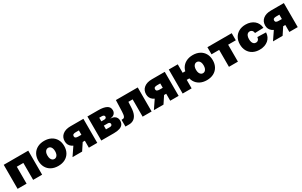

<svg xmlns="http://www.w3.org/2000/svg" viewBox="251 -2068 5677 3615"><g transform="rotate(-30 3089.0 -261.0)"><path d="M577.1 -522.5V0H381.8V-368.2H239.3V0H43.9V-522.5Z M926.8 11.2Q842.3 11.2 778.8 -22.2Q715.3 -55.7 680.4 -116.9Q645.5 -178.2 645.5 -260.7Q645.5 -343.8 680.4 -404.8Q715.3 -465.8 778.8 -499.5Q842.3 -533.2 926.8 -533.2Q1011.7 -533.2 1075 -499.5Q1138.2 -465.8 1173.1 -404.8Q1208 -343.8 1208 -260.7Q1208 -178.2 1173.1 -116.9Q1138.2 -55.7 1075 -22.2Q1011.7 11.2 926.8 11.2ZM926.8 -139.6Q950.7 -139.6 969.5 -153.6Q988.3 -167.5 999.3 -194.6Q1010.3 -221.7 1010.3 -261.2Q1010.3 -300.8 999.3 -327.6Q988.3 -354.5 969.5 -368.2Q950.7 -381.8 926.8 -381.8Q903.3 -381.8 884.3 -368.2Q865.2 -354.5 854.2 -327.6Q843.3 -300.8 843.3 -261.2Q843.3 -221.7 854.2 -194.6Q865.2 -167.5 884.3 -153.6Q903.3 -139.6 926.8 -139.6Z M1775.9 0H1593.3V-376H1523.9Q1488.3 -376 1470.5 -365Q1452.6 -354 1452.6 -328.1Q1452.6 -303.2 1471.2 -292.2Q1489.7 -281.2 1526.9 -281.2H1668.5V-151.4H1502Q1390.1 -151.4 1324.7 -199.2Q1259.3 -247.1 1259.3 -331.1Q1259.3 -420.4 1322.8 -471.4Q1386.2 -522.5 1494.6 -522.5H1775.9ZM1446.8 0H1237.8L1393.6 -229H1598.1Z M1863.3 0V-522.5H2101.6Q2211.4 -522.5 2274.7 -490.5Q2337.9 -458.5 2337.9 -384.3Q2337.9 -342.8 2310.1 -311.3Q2282.2 -279.8 2215.3 -272.9Q2272 -270.5 2303.5 -251.5Q2335 -232.4 2347.2 -204.8Q2359.4 -177.2 2359.4 -147.5Q2359.4 -99.6 2336.2 -66.7Q2313 -33.7 2264.2 -16.8Q2215.3 0 2138.7 0ZM2044.9 -137.7H2129.4Q2152.8 -137.7 2166.5 -147.7Q2180.2 -157.7 2180.2 -177.7Q2180.2 -197.8 2166.5 -208.3Q2152.8 -218.8 2129.4 -218.8H2044.9ZM2044.9 -312H2107.4Q2130.4 -312 2143.3 -322.5Q2156.2 -333 2156.2 -351.1Q2156.2 -370.1 2141.6 -380.6Q2127 -391.1 2101.6 -391.1H2044.9Z M2388.7 0V-147.5H2412.1Q2428.2 -147.5 2439.5 -154.5Q2450.7 -161.6 2457.8 -176.8Q2464.8 -191.9 2468.5 -216.3Q2472.2 -240.7 2473.6 -274.9L2482.4 -522.5H2957.5V0H2762.2V-376H2669.4L2663.6 -255.4Q2659.2 -161.6 2632.6 -105.5Q2606 -49.3 2563.2 -24.7Q2520.5 0 2468.3 0Z M3544.9 0H3362.3V-376H3293Q3257.3 -376 3239.5 -365Q3221.7 -354 3221.7 -328.1Q3221.7 -303.2 3240.2 -292.2Q3258.8 -281.2 3295.9 -281.2H3437.5V-151.4H3271Q3159.2 -151.4 3093.8 -199.2Q3028.3 -247.1 3028.3 -331.1Q3028.3 -420.4 3091.8 -471.4Q3155.3 -522.5 3263.7 -522.5H3544.9ZM3215.8 0H3006.8L3162.6 -229H3367.2Z M3632.3 0V-522.5H3827.6V0ZM3770.5 -184.6V-338.9H3930.7V-184.6ZM4156.7 11.2Q4072.3 11.2 4008.8 -22.2Q3945.3 -55.7 3910.4 -116.9Q3875.5 -178.2 3875.5 -260.7Q3875.5 -343.8 3910.4 -404.8Q3945.3 -465.8 4008.8 -499.5Q4072.3 -533.2 4156.7 -533.2Q4241.7 -533.2 4304.9 -499.5Q4368.2 -465.8 4403.1 -404.8Q4438 -343.8 4438 -260.7Q4438 -178.2 4403.1 -116.9Q4368.2 -55.7 4304.9 -22.2Q4241.7 11.2 4156.7 11.2ZM4156.7 -139.6Q4180.7 -139.6 4199.5 -153.6Q4218.3 -167.5 4229.2 -194.6Q4240.2 -221.7 4240.2 -261.2Q4240.2 -300.8 4229.2 -327.6Q4218.3 -354.5 4199.5 -368.2Q4180.7 -381.8 4156.7 -381.8Q4133.3 -381.8 4114.3 -368.2Q4095.2 -354.5 4084.2 -327.6Q4073.2 -300.8 4073.2 -261.2Q4073.2 -221.7 4084.2 -194.6Q4095.2 -167.5 4114.3 -153.6Q4133.3 -139.6 4156.7 -139.6Z M4638.7 0V-368.2H4472.2V-522.5H5000.5V-368.2H4834V0Z M5304.7 11.2Q5220.7 11.2 5158.4 -22.7Q5096.2 -56.6 5062 -118.2Q5027.8 -179.7 5027.8 -260.7Q5027.8 -342.3 5062 -403.6Q5096.2 -464.8 5158.4 -499Q5220.7 -533.2 5304.7 -533.2Q5361.3 -533.2 5408.4 -517.1Q5455.6 -501 5490.2 -471.7Q5524.9 -442.4 5544.9 -401.6Q5564.9 -360.8 5567.9 -311.5L5382.3 -305.7Q5380.9 -323.7 5375 -337.9Q5369.1 -352.1 5359.4 -362.1Q5349.6 -372.1 5336.7 -377.4Q5323.7 -382.8 5308.1 -382.8Q5282.2 -382.8 5263.9 -368.4Q5245.6 -354 5235.6 -326.9Q5225.6 -299.8 5225.6 -261.2Q5225.6 -222.7 5235.6 -195.3Q5245.6 -168 5264.2 -153.6Q5282.7 -139.2 5308.1 -139.2Q5323.7 -139.2 5336.7 -144.5Q5349.6 -149.9 5359.4 -160.2Q5369.1 -170.4 5375 -185.1Q5380.9 -199.7 5382.3 -218.3L5567.9 -212.4Q5566.4 -162.6 5547.1 -121.6Q5527.8 -80.6 5492.9 -50.8Q5458 -21 5410.2 -4.9Q5362.3 11.2 5304.7 11.2Z M6134.3 0H5951.7V-376H5882.3Q5846.7 -376 5828.9 -365Q5811 -354 5811 -328.1Q5811 -303.2 5829.6 -292.2Q5848.1 -281.2 5885.3 -281.2H6026.9V-151.4H5860.4Q5748.5 -151.4 5683.1 -199.2Q5617.7 -247.1 5617.7 -331.1Q5617.7 -420.4 5681.2 -471.4Q5744.6 -522.5 5853 -522.5H6134.3ZM5805.2 0H5596.2L5752 -229H5956.5Z"/></g></svg>

Font: Inter 28pt Black
Style: Regular
Weight: 900
Designer: Rasmus Andersson
Foundry: rsms
Version: Version 4.001;git-66647c0bb